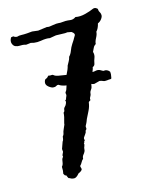

<svg xmlns="http://www.w3.org/2000/svg" viewBox="-99 -675 589 756"><g transform="rotate(-15 195.5 -297.5)"><path d="M278.3 -596.7Q296.9 -592.8 318.8 -598.6Q340.8 -604.5 349.6 -608.9Q358.4 -613.3 365.2 -609.9Q372.1 -606.4 372.1 -602.5Q372.1 -598.6 373.5 -594.7Q375 -590.8 377 -587.9Q378.9 -585 379.4 -578.1Q379.9 -571.3 373.5 -562.5Q367.2 -553.7 357.4 -549.8Q352.5 -529.3 342.8 -519.5Q342.8 -509.8 335.4 -496.1Q328.1 -482.4 328.1 -473.6Q320.3 -468.8 316.9 -461.4Q313.5 -454.1 309.6 -446.3Q313.5 -433.6 309.1 -422.4Q304.7 -411.1 303.2 -401.4Q301.8 -391.6 293 -388.7Q293 -384.8 287.1 -370.1Q293.9 -370.1 299.8 -371.6Q305.7 -373 311 -372.1Q316.4 -371.1 320.8 -368.2Q325.2 -365.2 330.1 -363.3Q344.7 -366.2 354.5 -353.5Q356.4 -343.8 352.5 -327.1Q350.6 -324.2 347.2 -324.7Q343.8 -325.2 334 -323.7Q324.2 -322.3 318.4 -325.2Q312.5 -328.1 304.7 -329.1L282.2 -323.2Q276.4 -323.2 270.5 -326.2Q269.5 -322.3 269 -318.4Q268.6 -314.5 266.6 -309.6Q257.8 -297.9 257.8 -291.5Q257.8 -285.2 253.4 -278.3Q249 -271.5 251 -265.6Q249 -263.7 246.6 -262.7Q244.1 -261.7 242.2 -258.8Q240.2 -242.2 232.4 -226.6L217.8 -197.3Q212.9 -183.6 210.4 -179.7Q208 -175.8 206.5 -172.4Q205.1 -168.9 206.1 -165Q207 -161.1 205.1 -158.2Q200.2 -154.3 200.7 -151.4Q201.2 -148.4 196.3 -141.6Q191.4 -134.8 188.5 -130.4Q185.5 -126 188.5 -118.2Q184.6 -116.2 184.6 -112.8Q184.6 -109.4 181.6 -107.4Q183.6 -102.5 180.7 -96.7Q177.7 -90.8 177.7 -85.4Q177.7 -80.1 175.3 -75.2Q172.9 -70.3 168 -64.5Q163.1 -58.6 163.1 -49.8Q157.2 -44.9 153.8 -38.1Q150.4 -31.2 144.5 -25.4Q144.5 -20.5 146 -17.6Q147.5 -14.6 146.5 -9.8Q141.6 -2.9 130.9 1Q118.2 16.6 108.4 15.6Q98.6 14.6 95.7 12.2Q92.8 9.8 87.9 8.8Q84 2 82 -3.9Q77.1 -3.9 75.7 -7.3Q74.2 -10.7 72.3 -12.7Q74.2 -21.5 74.2 -25.4V-41Q80.1 -46.9 81.5 -58.6Q83 -70.3 85 -72.8Q86.9 -75.2 88.9 -78.1Q86.9 -83 89.4 -87.4Q91.8 -91.8 93.8 -96.7L92.8 -108.4Q97.7 -123 102.5 -135.7Q106.4 -140.6 106.9 -145.5Q107.4 -150.4 108.4 -155.3Q113.3 -160.2 114.3 -166.5Q115.2 -172.9 117.7 -178.2Q120.1 -183.6 121.6 -187.5Q123 -191.4 125.5 -196.3Q127.9 -201.2 127 -203.1Q135.7 -231.4 135.7 -245.1Q140.6 -248 141.1 -254.9Q141.6 -261.7 146.5 -266.1Q151.4 -270.5 154.3 -278.3Q157.2 -286.1 155.3 -286.6Q153.3 -287.1 154.3 -289.1Q159.2 -293 159.2 -294.9Q159.2 -296.9 162.1 -302.7Q165 -308.6 164.1 -312Q163.1 -315.4 163.1 -318.4Q164.1 -321.3 168.9 -328.1L174.8 -345.7Q155.3 -348.6 144.5 -356.4Q139.6 -357.4 134.8 -354Q129.9 -350.6 122.1 -351.6Q114.3 -352.5 104 -360.8Q93.8 -369.1 95.7 -379.9Q97.7 -390.6 103.5 -392.1Q109.4 -393.6 115.2 -401.4Q123 -399.4 127.9 -400.4Q132.8 -401.4 136.2 -397.9Q139.6 -394.5 146.5 -392.6Q153.3 -390.6 164.1 -389.2Q174.8 -387.7 185.5 -385.7Q196.3 -406.2 199.2 -419.9Q203.1 -427.7 207.5 -435.1Q211.9 -442.4 213.9 -452.1Q221.7 -460 226.6 -473.1Q231.4 -486.3 238.8 -497.6Q246.1 -508.8 248 -511.7Q250 -514.6 251.5 -518.1Q252.9 -521.5 255.9 -525.4Q262.7 -534.2 248 -543.9Q233.4 -546.9 231.9 -546.9Q230.5 -546.9 222.7 -545.9L185.5 -546.9L162.1 -543Q160.2 -542 156.7 -543Q153.3 -543.9 144.5 -543.9Q135.7 -543.9 122.1 -541.5Q108.4 -539.1 94.7 -541L82 -543.9L66.4 -542Q63.5 -541 59.1 -542.5Q54.7 -543.9 48.3 -544.4Q42 -544.9 35.6 -544.4Q29.3 -543.9 21 -546.9Q12.7 -549.8 8.8 -560.5Q4.9 -571.3 12.7 -585Q22.5 -587.9 24.9 -585Q27.3 -582 36.1 -581.1Q43.9 -584 54.2 -583.5Q64.5 -583 78.1 -584L98.6 -585.9L123 -583L159.2 -587.9Q162.1 -587.9 164.6 -586.9Q167 -585.9 183.6 -588.9Q200.2 -591.8 208 -590.8Q215.8 -589.8 222.2 -590.8Q228.5 -591.8 236.8 -591.8Q245.1 -591.8 256.3 -590.3Q267.6 -588.9 278.3 -596.7Z"/></g></svg>

Font: Mountains of Christmas
Style: Bold
Weight: 700
Designer: Crystal Kluge
Foundry: Font Diner, Inc DBA Tart Workshop
Version: Version 1.002